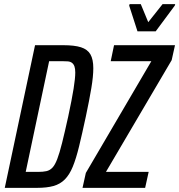

<svg xmlns="http://www.w3.org/2000/svg" viewBox="-20 -906 865 926"><path d="M3 0 149 -688H286Q339 -688 370.5 -678Q402 -668 416 -644Q430 -620 430 -577Q430 -538 420.5 -481Q411 -424 394 -344Q376 -260 361.5 -200.5Q347 -141 331 -102Q315 -63 292.5 -40.5Q270 -18 238 -9Q206 0 159 0ZM104 -77H165Q187 -77 203.5 -80.5Q220 -84 232.5 -97Q245 -110 256 -138.5Q267 -167 279.5 -217Q292 -267 309 -344Q327 -428 335 -478.5Q343 -529 343 -556Q343 -575 339 -586Q335 -597 327 -603Q319 -609 307 -610Q295 -611 278 -611H217ZM378 0 394 -72 710 -611H514L530 -688H824L808 -616L491 -77H697L680 0ZM643 -755 603 -879 605 -886H659L695 -799L764 -886H825L823 -879L731 -755Z"/></svg>

Font: Saira ExtraCondensed Medium
Style: Italic
Weight: 500
Width: 2
Italic angle: -12°
Designer: Hector Gatti with collaboration of the Omnibus-Type team
Foundry: Omnibus-Type
Version: Version 1.101